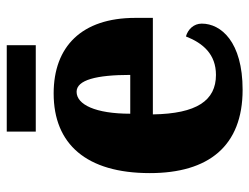

<svg xmlns="http://www.w3.org/2000/svg" viewBox="-105 -624 739 569"><g transform="rotate(-90 264.5 -339.5)"><path d="M159 -603H415V-689H159ZM283 10C425 10 479 -54 479 -111C479 -135 462 -152 441 -158C421 -107 388 -69 327 -69C251 -69 212 -126 210 -256H496V-308C496 -467 411 -550 272 -550C122 -550 36 -453 36 -265C36 -91 116 10 283 10ZM327 -323H212C212 -426 239 -482 277 -482C312 -482 327 -423 327 -323Z"/></g></svg>

Font: Noto Serif Ethiopic Condensed Black
Style: Regular
Weight: 900
Width: 3
Designer: Monotype Design Team
Foundry: Monotype Imaging Inc.
Version: Version 2.102